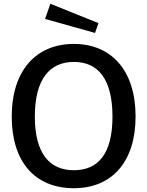

<svg xmlns="http://www.w3.org/2000/svg" viewBox="-20 -984 778 1014"><path d="M370 10C571 10 696 -129 696 -369C696 -611 569 -752 370 -752C169 -752 42 -610 42 -368C42 -128 166 10 370 10ZM370 -85C243 -85 164 -172 164 -368C164 -567 243 -657 370 -657C497 -657 574 -568 574 -368C574 -171 498 -85 370 -85ZM218 -884 482 -810 500 -862 246 -964Z"/></svg>

Font: Cheyenne Sans Medium
Style: Regular
Weight: 500
Designer: The Public Sans project authors (U.S. Web Design System), Libre Franklin designed by Pablo Impallari and Rodrigo Fuenzal
Foundry: The Cheyenne Sans Project Authors
Version: Version 2.007